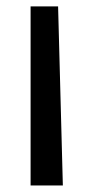

<svg xmlns="http://www.w3.org/2000/svg" viewBox="-20 -565 285 585"><path d="M171.5 0 157 -545.5H73.2V0Z"/></svg>

Font: Inter 465
Style: Regular
Weight: 400
Designer: Rasmus Andersson
Foundry: rsms
Version: Version 3.019;Glyphs 3.1.2 (3151)